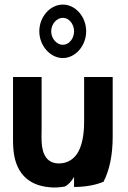

<svg xmlns="http://www.w3.org/2000/svg" viewBox="-20 -810 560 840"><path d="M204 -673C204 -705 228 -732 255 -732C282 -732 304 -705 304 -673C304 -641 282 -614 255 -614C228 -614 204 -641 204 -673ZM152 -673C152 -610 200 -556 255 -556C310 -556 357 -610 357 -673C357 -737 310 -790 255 -790C200 -790 152 -737 152 -673ZM37 -473V-203C37 -190 37 -177 38 -165C44 -61 97 0 195 9C218 12 240 10 264 6C281 -3 294 -19 304 -36V8C352 8 398 0 433 -15C460 -68 473 -133 473 -213V-473H348V-274C348 -216 337 -166 317 -137C301 -113 274 -95 238 -95C189 -95 165 -129 162 -190C161 -207 162 -225 162 -243V-473Z"/></svg>

Font: Bluebird
Style: Nrw
Weight: 400
Designer: Jasper
Foundry: Cannot Into Space Fonts
Version: Version 0.98